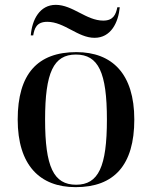

<svg xmlns="http://www.w3.org/2000/svg" viewBox="-20 -762 627 792"><path d="M370 -606C437 -606 468 -668 474 -732H464C458 -703 448 -677 406 -677C336 -677 280 -742 210 -742C144 -742 112 -681 107 -616H117C122 -644 130 -672 175 -672C246 -672 301 -606 370 -606ZM292 10C451 10 534 -81 534 -269C534 -457 443 -547 295 -547C135 -547 53 -457 53 -269C53 -81 144 10 292 10ZM294 0C201 0 166 -74 166 -269C166 -463 201 -537 293 -537C386 -537 421 -463 421 -269C421 -74 386 0 294 0Z"/></svg>

Font: Noto Serif Display Medium
Style: Regular
Weight: 500
Designer: Monotype Design Team
Foundry: Monotype Imaging Inc.
Version: Version 2.009